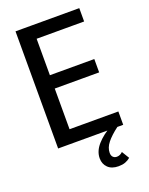

<svg xmlns="http://www.w3.org/2000/svg" viewBox="-170 -807 861 1109"><g transform="rotate(-20 260.5 -252.0)"><path d="M68 0V-720H168V0ZM120 0V-82H468V0ZM120 -332V-414H441V-332ZM120 -638V-720H460V-638ZM362 216Q320 216 297 193.5Q274 171 274 136Q274 92 309 52.5Q344 13 399 -17L432 0Q387 34 363 64Q339 94 339 126Q339 143 348 152Q357 161 371 161Q391 161 407 145L435 191Q421 203 403.5 209.5Q386 216 362 216Z"/></g></svg>

Font: Instrument Sans SemiCondensed Medium
Style: Regular
Weight: 500
Width: 4
Designer: Rodrigo Fuenzalida
Foundry: fragTYPE
Version: Version 1.000;gftools[0.9.28]